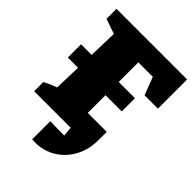

<svg xmlns="http://www.w3.org/2000/svg" viewBox="-246 -773 1088 1088"><g transform="rotate(45 298.5 -229.0)"><path d="M31 -270V-376H116L121 -549L31 -580V-660H597V-426H490L449 -533H333V-376H463V-270H333V-128H485V-63Q485 13 453 73Q421 133 365 167.5Q309 202 238 202Q221 202 216 201V55Q239 56 258.5 56.5Q278 57 297 57Q314 57 329 57Q328 42 326.5 28Q325 14 324 0H31V-73Q68 -94 108 -107L113 -270Z"/></g></svg>

Font: Piazzolla Black
Style: Regular
Weight: 900
Designer: Juan Pablo del Peral
Foundry: Huerta Tipografica
Version: Version 1.330